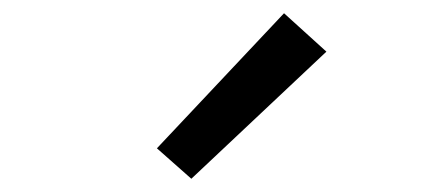

<svg xmlns="http://www.w3.org/2000/svg" viewBox="-20 -850 640 290"><path d="M269 -580 217 -626 409 -830 473 -772Z"/></svg>

Font: Monocode
Style: Regular
Weight: 400
Designer: Belleve Invis
Foundry: Belleve Invis
Version: Version 16.1.0; ttfautohint (v1.8.4)